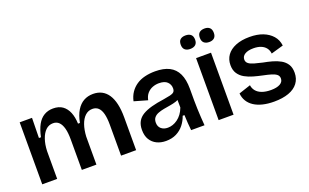

<svg xmlns="http://www.w3.org/2000/svg" viewBox="-82 -1115 2448 1522"><g transform="rotate(-20 1141.5 -354.0)"><path d="M67 0V-322V-523H171L168 -354H185Q198 -416 220 -456Q242 -496 275.5 -516Q309 -536 352 -536Q401 -536 432 -513.5Q463 -491 479.5 -451Q496 -411 498 -355H514Q526 -417 550.5 -457Q575 -497 610 -516.5Q645 -536 689 -536Q731 -536 762.5 -519.5Q794 -503 815.5 -470.5Q837 -438 848 -389.5Q859 -341 859 -277V0H732V-262Q732 -317 722.5 -353.5Q713 -390 693.5 -408Q674 -426 644 -426Q609 -426 583 -402Q557 -378 542 -335Q527 -292 524 -236V0H401V-257Q401 -314 391 -351Q381 -388 361.5 -407Q342 -426 312 -426Q276 -426 250.5 -401.5Q225 -377 210 -333.5Q195 -290 193 -234V0Z M1108 13Q1065 13 1031 -3.5Q997 -20 977 -52.5Q957 -85 957 -134Q957 -176 973 -205Q989 -234 1020 -252.5Q1051 -271 1096.5 -283.5Q1142 -296 1201 -304Q1237 -310 1259 -315Q1281 -320 1291.5 -330Q1302 -340 1302 -361Q1302 -393 1279.5 -415Q1257 -437 1209 -437Q1181 -437 1155 -427Q1129 -417 1110 -395.5Q1091 -374 1084 -339L972 -371Q981 -412 1002 -443Q1023 -474 1054 -495Q1085 -516 1125.5 -526Q1166 -536 1213 -536Q1285 -536 1332 -512Q1379 -488 1402.5 -438.5Q1426 -389 1426 -312V-214Q1426 -180 1427.5 -143.5Q1429 -107 1431 -70.5Q1433 -34 1436 0H1323Q1320 -29 1317.5 -62Q1315 -95 1314 -130H1299Q1286 -91 1260 -58Q1234 -25 1196 -6Q1158 13 1108 13ZM1157 -81Q1178 -81 1199 -88Q1220 -95 1240 -109.5Q1260 -124 1276.5 -146Q1293 -168 1304 -198L1303 -279L1327 -276Q1310 -262 1286 -254Q1262 -246 1234 -241.5Q1206 -237 1179 -232Q1152 -227 1129.5 -218.5Q1107 -210 1093.5 -194Q1080 -178 1080 -151Q1080 -118 1101.5 -99.5Q1123 -81 1157 -81Z M1555 0V-523H1681V0ZM1698 -607Q1670 -607 1654 -621Q1638 -635 1638 -664Q1638 -694 1654 -707.5Q1670 -721 1698 -721Q1725 -721 1740.5 -707Q1756 -693 1756 -663Q1756 -635 1740.5 -621Q1725 -607 1698 -607ZM1537 -607Q1509 -607 1493 -621Q1477 -635 1477 -664Q1477 -694 1493 -707.5Q1509 -721 1537 -721Q1566 -721 1582 -707Q1598 -693 1598 -663Q1598 -635 1582 -621Q1566 -607 1537 -607Z M2020 13Q1967 13 1924.5 2.5Q1882 -8 1851.5 -28Q1821 -48 1803.5 -77Q1786 -106 1783 -142L1883 -175Q1886 -148 1903.5 -126.5Q1921 -105 1952.5 -93.5Q1984 -82 2028 -82Q2077 -82 2104.5 -97.5Q2132 -113 2132 -142Q2132 -163 2117 -175.5Q2102 -188 2074 -196.5Q2046 -205 2006 -213Q1968 -221 1930.5 -231.5Q1893 -242 1861.5 -259.5Q1830 -277 1811 -305.5Q1792 -334 1792 -377Q1792 -425 1817.5 -460.5Q1843 -496 1892 -516Q1941 -536 2009 -536Q2074 -536 2121.5 -517.5Q2169 -499 2199 -465Q2229 -431 2235 -382L2131 -352Q2128 -380 2112.5 -400Q2097 -420 2070.5 -430.5Q2044 -441 2008 -441Q1962 -441 1936 -425Q1910 -409 1910 -381Q1910 -360 1926.5 -347Q1943 -334 1972 -326Q2001 -318 2040 -309Q2079 -302 2116.5 -291.5Q2154 -281 2184 -264Q2214 -247 2232 -219.5Q2250 -192 2250 -148Q2250 -97 2222.5 -60.5Q2195 -24 2143.5 -5.5Q2092 13 2020 13Z"/></g></svg>

Font: Bricolage Grotesque 24pt SemiBold
Style: Regular
Weight: 600
Designer: Mathieu Triay
Foundry: Atelier Triay
Version: Version 1.001;gftools[0.9.33.dev8+g029e19f]